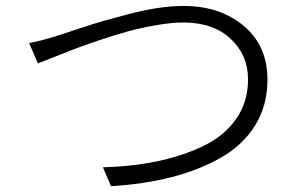

<svg xmlns="http://www.w3.org/2000/svg" viewBox="-20 -646 1017 646"><path d="M78.1 -501Q120.1 -508.8 180.7 -528.3Q184.6 -529.3 240.2 -547.9Q295.9 -566.4 326.7 -575.2Q357.4 -584 411.1 -598.1Q464.8 -612.3 511.2 -619.1Q557.6 -626 597.7 -626Q719.7 -626 799.8 -559.1Q879.9 -492.2 879.9 -377.9Q879.9 -291 838.4 -224.1Q796.9 -157.2 722.7 -115.2Q648.4 -73.2 556.6 -49.8Q464.8 -26.4 353.5 -19.5L326.2 -83Q425.8 -85.9 509.8 -103.5Q593.8 -121.1 664.1 -154.8Q734.4 -188.5 774.4 -245.6Q814.5 -302.7 814.5 -378.9Q814.5 -460.9 755.9 -515.6Q697.3 -570.3 596.7 -570.3Q557.6 -570.3 506.8 -561.5Q456.1 -552.7 412.6 -541Q369.1 -529.3 314.5 -510.7Q259.8 -492.2 229 -480.5Q198.2 -468.8 154.8 -451.2Q111.3 -433.6 107.4 -432.6Z"/></svg>

Font: Min Sans Light
Style: Regular
Weight: 300
Designer: Jinseong-Kim, NotoSansCJK, Nunito
Foundry: Jinseong-Kim
Version: Version 1.400;Glyphs 3.1.2 (3151)